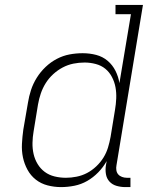

<svg xmlns="http://www.w3.org/2000/svg" viewBox="-20 -755 640 783"><path d="M229 8Q201 8 174 1Q147 -6 126 -22.5Q105 -39 92 -63Q79 -87 73.5 -113.5Q68 -140 69.5 -168.5Q71 -197 75 -226L94 -336Q98 -362 106.5 -388Q115 -414 130 -438Q145 -462 166 -482Q187 -502 212 -515Q237 -528 263.5 -533Q290 -538 317 -538Q346 -538 372.5 -531Q399 -524 419 -507Q439 -490 451 -466Q463 -442 467 -416L514 -697H451V-735H563L455 -81Q453 -71 454.5 -61Q456 -51 462 -44Q468 -37 477.5 -33.5Q487 -30 497 -30H512V8H491Q473 8 455.5 3Q438 -2 426.5 -14.5Q415 -27 412 -45Q409 -63 412 -81L415 -98Q401 -73 380.5 -52Q360 -31 335.5 -17Q311 -3 283.5 2.5Q256 8 229 8Q229 8 229 8Q229 8 229 8ZM249 -30Q270 -30 292.5 -34.5Q315 -39 335 -49.5Q355 -60 372.5 -76.5Q390 -93 402 -112.5Q414 -132 420.5 -153.5Q427 -175 431 -197L449 -307Q453 -330 454 -353.5Q455 -377 451 -399Q447 -421 436.5 -441Q426 -461 409.5 -474.5Q393 -488 370.5 -494Q348 -500 325 -500Q302 -500 279.5 -495.5Q257 -491 236 -480Q215 -469 197 -452.5Q179 -436 166.5 -416Q154 -396 146.5 -374Q139 -352 135 -329L117 -219Q113 -196 112.5 -172.5Q112 -149 117 -127Q122 -105 133.5 -86Q145 -67 162.5 -54Q180 -41 202.5 -35.5Q225 -30 249 -30Z"/></svg>

Font: Iosevka Slab XLtEx
Style: Italic
Weight: 200
Width: 7
Italic angle: -9°
Monospace: yes
Designer: Belleve Invis
Foundry: Belleve Invis
Version: Version 11.1.0; ttfautohint (v1.8.3)